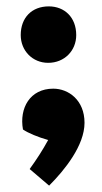

<svg xmlns="http://www.w3.org/2000/svg" viewBox="-20 -532 320 602"><path d="M131 -335C182 -335 219 -373 219 -422C219 -478 182 -512 133 -512C80 -512 45 -477 45 -422C45 -373 82 -335 131 -335ZM147 -254C74 -254 40 -193 52 -126C68 -115 99 -102 131 -93C113 -60 94 -31 73 -2L134 50C183 1 245 -76 245 -147C245 -218 195 -254 147 -254Z"/></svg>

Font: FilmFarsi_V5 Display
Style: Regular
Weight: 400
Designer: Borna Izadpanah
Foundry: Borna Izadpanah
Version: Version 1.000;PS 001.000;hotconv 1.0.88;makeotf.lib2.5.64775